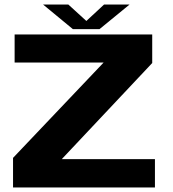

<svg xmlns="http://www.w3.org/2000/svg" viewBox="-20 -827 761 847"><path d="M37.5 0V-130.5L437 -551H44.5V-675H651.5V-549L252.5 -125H663.5V0ZM301.5 -698.5 170 -807H281.5L361 -734.5L439 -807H551.5L419 -698.5Z"/></svg>

Font: Anybody ExtraExpanded Regular
Style: Bold
Weight: 700
Width: 8
Designer: Tyler Finck
Foundry: Etcetera Type Company
Version: Version 1.010; ttfautohint (v1.8.3) -l 8 -r 50 -G 200 -x 14 